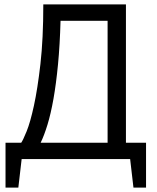

<svg xmlns="http://www.w3.org/2000/svg" viewBox="-20 -720 709 869"><path d="M641 129H584L569 0H78L63 129H5V-74H76Q84 -85 100.5 -125.5Q117 -166 133.5 -241.5Q150 -317 163 -430.5Q176 -544 176 -700H550V-74H641ZM467 -74V-626H254Q251 -516 242.5 -428Q234 -340 222 -272.5Q210 -205 195 -156Q180 -107 164 -74Z"/></svg>

Font: PT Sans
Style: Regular
Weight: 400
Version: Version 2.003W OFL; ttfautohint (v1.6)